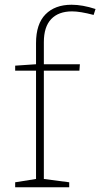

<svg xmlns="http://www.w3.org/2000/svg" viewBox="-20 -790 423 810"><path d="M165 -612V-519H317L315 -492H165V-35L272 -21V0H44V-21L132 -35V-492H44V-513L132 -519V-608Q132 -689 172 -729.5Q212 -770 282 -770Q328 -770 383 -752L375 -727Q318 -742 284 -742Q227 -742 196 -709.5Q165 -677 165 -612Z"/></svg>

Font: Bitter Pro ExtraLight
Style: Regular
Weight: 275
Designer: Sol Matas, and Bitter project Authors
Foundry: Sol Matas
Version: Version 1.010